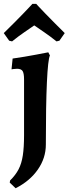

<svg xmlns="http://www.w3.org/2000/svg" viewBox="-44 -749 362 1013"><path d="M38.4 244.2 7.3 214.3 9.3 203.2Q38.3 174.6 54.1 144.2Q69.9 113.8 76.4 71Q82.9 28.2 82.9 -35.7V-330.4Q82.9 -362.3 75.1 -374.3Q67.2 -386.2 46 -386.2Q36.2 -386.2 26.5 -384.7Q16.8 -383.2 16.8 -383.2L22.6 -440.1Q52.8 -444.4 85.5 -449.8Q118.1 -455.2 146.7 -460.7Q175.2 -466.1 193 -469.6Q210.8 -473 210.8 -473L219.4 -456.5Q209.1 -434.8 203.5 -315.3Q197.9 -195.7 197.9 14Q197.9 84.6 155.7 145.4Q113.5 206.2 38.4 244.2ZM19.7 -530.6 4.4 -534.3 -24.1 -574.4Q2.6 -600.4 29.4 -627.3Q56.2 -654.3 78.5 -677.3Q100.8 -700.3 113.9 -714.5Q127 -728.7 127 -728.7H146.9Q146.9 -728.7 160 -714.5Q173.1 -700.3 195.4 -677.3Q217.7 -654.3 244.5 -627.3Q271.3 -600.4 297.5 -574.4L269.5 -534.3L254.2 -530.6Q221.9 -556.6 189.3 -578.9Q156.7 -601.2 136.7 -615Q116.6 -601.2 84.6 -579.2Q52.5 -557.2 19.7 -530.6Z"/></svg>

Font: Alegreya
Style: Regular
Weight: 400
Designer: Juan Pablo del Peral
Foundry: Huerta Tipografica
Version: Version 2.009